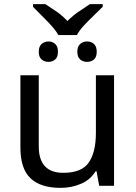

<svg xmlns="http://www.w3.org/2000/svg" viewBox="-20 -901 658 931"><path d="M263 -731Q250 -754 228 -778Q206 -802 182 -825.5Q158 -849 140 -868V-881H200Q226 -864 254 -845Q282 -826 307 -799Q334 -826 362 -845Q390 -864 416 -881H478V-868Q459 -849 434.5 -825.5Q410 -802 387.5 -778Q365 -754 353 -731ZM215 -601Q196 -601 182 -612.5Q168 -624 168 -650Q168 -676 182 -688Q196 -700 215 -700Q234 -700 247.5 -688Q261 -676 261 -650Q261 -624 247.5 -612.5Q234 -601 215 -601ZM402 -601Q383 -601 369 -612.5Q355 -624 355 -650Q355 -676 369 -688Q383 -700 402 -700Q422 -700 435.5 -688Q449 -676 449 -650Q449 -624 435.5 -612.5Q422 -601 402 -601ZM533 -536V0H461L448 -71H444Q418 -29 372 -9.5Q326 10 274 10Q177 10 128 -36.5Q79 -83 79 -185V-536H168V-191Q168 -63 287 -63Q376 -63 410.5 -113Q445 -163 445 -257V-536Z"/></svg>

Font: TSCustom
Style: Regular
Weight: 400
Designer: Monotype Design Team
Foundry: Monotype Imaging Inc.
Version: Version 2.004; ttfautohint (v1.8.3) -l 8 -r 50 -G 200 -x 14 